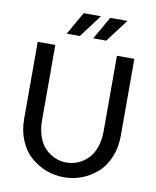

<svg xmlns="http://www.w3.org/2000/svg" viewBox="-97 -974 858 1055"><g transform="rotate(10 332.0 -446.5)"><path d="M62 -272V-701.2H160.2V-280.8Q160.2 -230 174.6 -189.7Q189 -149.4 213.6 -125Q238.3 -100.6 268.6 -87.9Q298.8 -75.2 332 -75.2Q365.2 -75.2 395.5 -87.9Q425.8 -100.6 450.4 -125Q475.1 -149.4 489.5 -189.7Q503.9 -230 503.9 -280.8V-701.2H601.1V-272Q601.1 -205.1 578.1 -150.9Q555.2 -96.7 516.8 -63Q478.5 -29.3 431.2 -11.2Q383.8 6.8 332 6.8Q280.3 6.8 232.7 -11.2Q185.1 -29.3 146.5 -63Q107.9 -96.7 85 -150.9Q62 -205.1 62 -272ZM283.2 -899.9H379.9L284.2 -772.9H210.9ZM431.2 -899.9H527.8L431.2 -772.9H358.9Z"/></g></svg>

Font: LT Superior Med
Style: Regular
Weight: 500
Designer: Daniel Lyons
Foundry: LyonsType
Version: Version 1.000